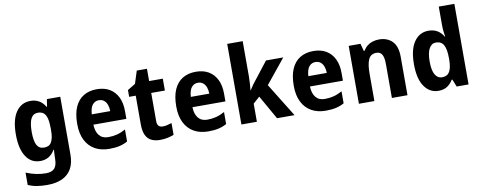

<svg xmlns="http://www.w3.org/2000/svg" viewBox="-77 -1152 4485 1783"><g transform="rotate(-10 2165.5 -260.0)"><path d="M227 -556Q272 -556 306.5 -536.5Q341 -517 366 -476H370L381 -546H507V0Q507 77 478 130.5Q449 184 391 212Q333 240 247 240Q197 240 154 233.5Q111 227 67 209V92Q116 112 162 121.5Q208 131 254 131Q309 131 334.5 103Q360 75 360 10V1Q360 -18 361.5 -35.5Q363 -53 364 -72H360Q334 -29 300 -9.5Q266 10 222 10Q136 10 88 -63.5Q40 -137 40 -272Q40 -410 90 -483Q140 -556 227 -556ZM276 -436Q231 -436 210 -395Q189 -354 189 -270Q189 -185 210 -146Q231 -107 278 -107Q301 -107 318 -114.5Q335 -122 346 -140Q357 -158 363 -185.5Q369 -213 369 -253V-272Q369 -330 359.5 -366.5Q350 -403 329.5 -419.5Q309 -436 276 -436Z M852 -556Q923 -556 972.5 -526.5Q1022 -497 1049 -442.5Q1076 -388 1076 -310V-237H765Q767 -172 796.5 -135.5Q826 -99 882 -99Q926 -99 965 -109Q1004 -119 1046 -142V-29Q1011 -9 969.5 0.5Q928 10 873 10Q794 10 737 -22.5Q680 -55 649 -117Q618 -179 618 -269Q618 -366 646.5 -429.5Q675 -493 727.5 -524.5Q780 -556 852 -556ZM853 -452Q818 -452 794.5 -424.5Q771 -397 767 -334H941Q941 -366 931.5 -393Q922 -420 902.5 -436Q883 -452 853 -452Z M1397 -109Q1420 -109 1439.5 -114Q1459 -119 1482 -126V-15Q1457 -5 1424.5 2.5Q1392 10 1350 10Q1304 10 1270 -6.5Q1236 -23 1217.5 -61Q1199 -99 1199 -163V-434H1137V-498L1211 -543L1249 -662H1345V-546H1474V-434H1345V-166Q1345 -138 1358 -123.5Q1371 -109 1397 -109Z M1786 -556Q1857 -556 1906.5 -526.5Q1956 -497 1983 -442.5Q2010 -388 2010 -310V-237H1699Q1701 -172 1730.5 -135.5Q1760 -99 1816 -99Q1860 -99 1899 -109Q1938 -119 1980 -142V-29Q1945 -9 1903.5 0.5Q1862 10 1807 10Q1728 10 1671 -22.5Q1614 -55 1583 -117Q1552 -179 1552 -269Q1552 -366 1580.5 -429.5Q1609 -493 1661.5 -524.5Q1714 -556 1786 -556ZM1787 -452Q1752 -452 1728.5 -424.5Q1705 -397 1701 -334H1875Q1875 -366 1865.5 -393Q1856 -420 1836.5 -436Q1817 -452 1787 -452Z M2265 -427Q2265 -392 2262.5 -361.5Q2260 -331 2257 -297H2259Q2269 -312 2277 -324.5Q2285 -337 2293.5 -349Q2302 -361 2313 -374L2447 -546H2610L2424 -317L2620 0H2455L2327 -226L2265 -171V0H2119V-760H2265Z M2894 -556Q2965 -556 3014.5 -526.5Q3064 -497 3091 -442.5Q3118 -388 3118 -310V-237H2807Q2809 -172 2838.5 -135.5Q2868 -99 2924 -99Q2968 -99 3007 -109Q3046 -119 3088 -142V-29Q3053 -9 3011.5 0.5Q2970 10 2915 10Q2836 10 2779 -22.5Q2722 -55 2691 -117Q2660 -179 2660 -269Q2660 -366 2688.5 -429.5Q2717 -493 2769.5 -524.5Q2822 -556 2894 -556ZM2895 -452Q2860 -452 2836.5 -424.5Q2813 -397 2809 -334H2983Q2983 -366 2973.5 -393Q2964 -420 2944.5 -436Q2925 -452 2895 -452Z M3514 -556Q3591 -556 3638 -509Q3685 -462 3685 -361V0H3538V-321Q3538 -379 3522 -408.5Q3506 -438 3469 -438Q3415 -438 3394 -393Q3373 -348 3373 -257V0H3227V-546H3338L3357 -476H3365Q3381 -504 3403.5 -521.5Q3426 -539 3455 -547.5Q3484 -556 3514 -556Z M3977 10Q3895 10 3844.5 -62Q3794 -134 3794 -272Q3794 -411 3844.5 -483.5Q3895 -556 3980 -556Q4030 -556 4065 -534Q4100 -512 4120 -476H4124Q4121 -496 4117.5 -523.5Q4114 -551 4114 -584V-760H4261V0H4149L4121 -70H4114Q4093 -34 4060 -12Q4027 10 3977 10ZM4031 -108Q4080 -108 4101.5 -144Q4123 -180 4124 -253V-274Q4124 -355 4102.5 -395.5Q4081 -436 4029 -436Q3988 -436 3965 -394.5Q3942 -353 3942 -271Q3942 -189 3965.5 -148.5Q3989 -108 4031 -108Z"/></g></svg>

Font: Noto Sans Bengali SemiCondensed
Style: Bold
Weight: 700
Width: 4
Designer: Jelle Bosma - Monotype Design Team
Foundry: Monotype Imaging Inc.
Version: Version 2.003